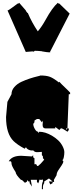

<svg xmlns="http://www.w3.org/2000/svg" viewBox="-20 -1286 544 1393"><path d="M459.5 -354.5V-342.8L469.2 -354.5ZM211.9 -150.9 221.2 -161.1 220.2 -155.8Q220.2 -138.7 230 -138.7V-93.8L234.9 -95.2Q248 -95.2 248 -82H256.8Q272.5 -93.3 300.8 -127.4L291.5 -138.7V-150.9L283.7 -161.1V-184.1L253.9 -182.1Q231.9 -180.2 221.2 -194.8Q218.8 -194.3 208.7 -194.3Q198.7 -194.3 186 -200.7Q173.3 -207 168.5 -218.3L159.2 -207Q106.9 -234.9 79.1 -261.7Q23.9 -314.9 23.9 -436.5L33.7 -546.9L63.5 -602.5Q63.5 -631.3 84.5 -655Q105.5 -678.7 136 -692.6Q166.5 -706.5 196.5 -716.3Q226.6 -726.1 249.5 -731.4Q272.5 -736.8 273.4 -738.3Q316.9 -738.3 342.5 -728.5Q368.2 -718.8 407.2 -688L410.6 -692.9Q422.9 -678.2 450 -652.8Q477.1 -627.4 488.8 -613.8V-602.5H479L469.2 -354.5H479V-342.8L469.2 -330.1L458 -337.9Q431.6 -355 425.8 -355Q422.9 -355 420.9 -354.5L410.6 -342.8L380.9 -365.2V-354.5H309.1Q289.1 -354.5 289.1 -380.4Q289.1 -386.7 291.5 -411.1L283.7 -398.9L265.1 -422.4H248Q247.1 -422.4 239.3 -417.5Q231.4 -412.6 230 -411.1V-398.9L221.2 -387.2Q221.2 -370.6 232.7 -350.3Q244.1 -330.1 256.8 -330.1V-320.3L265.1 -330.1Q308.1 -330.1 357.4 -301.3Q381.3 -287.1 401.4 -268.6Q421.4 -250 434.1 -225.1Q446.8 -200.2 446.8 -182.1Q446.8 -164.1 442.9 -144.8Q439 -125.5 433.1 -125.5Q431.6 -125.5 430.2 -127L439.5 -116.2Q439.5 -104 427.2 -86.4Q415 -68.8 402.8 -50Q390.6 -31.2 390.6 -15.1L371.1 18.6L372.6 34.2H361.8V42.5L344.7 52.2Q344.2 50.8 339.8 41.5Q335.4 32.2 335.4 30.8H361.8L335.4 8.8L300.8 30.8V42.5Q291.5 54.7 291.5 71.3V86.9H283.7V75.7Q283.7 43.9 291.5 30.8V16.1Q290 17.6 283.7 18.6H262.7Q262.7 19.5 265.1 22.5Q265.1 27.8 256.8 44.4L248 33.2V18.6H203.1L211.9 67.4L194.8 42.5V30.8H186.5L176.3 20V30.8Q164.6 39.6 161.4 39.6Q158.2 39.6 149.4 29.1Q140.6 18.6 131.8 18.6Q94.2 -19 93.3 -37.6Q63.5 -83 63.5 -99.6Q63.5 -116.2 54.7 -116.2H43.5Q66.9 -155.8 133.8 -155.8ZM214.4 -913.1 167 -909.2 34.7 -1210Q40.5 -1210 74 -1234.9Q107.4 -1259.8 108.9 -1260.7L111.3 -1258.8L119.1 -1265.6L168.5 -1209L167 -1207.5L179.7 -1191.4L181.6 -1192.4Q210.4 -1123.5 254.4 -1058.6Q284.7 -1094.7 311 -1142.6Q359.4 -1231 399.4 -1265.6L407.2 -1258.8L409.7 -1260.7L485.4 -1187.5L342.8 -909.2L346.2 -907.7L337.4 -906.2Q323.7 -906.2 285.2 -913.1V-914.1Q251 -917.5 231.9 -917.5L225.6 -911.6Q222.2 -913.1 214.4 -913.1ZM227.1 -910.2Q227.1 -910.2 224.1 -910.2L225.1 -911.1Q226.1 -911.6 227.1 -910.2Z"/></svg>

Font: Butcherman Caps
Style: Regular
Weight: 400
Version: Version 001.003